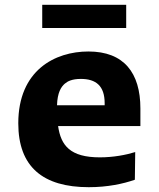

<svg xmlns="http://www.w3.org/2000/svg" viewBox="-20 -766 660 798"><path d="M249 -418C260.5 -428 279 -438 316 -438C379 -438 415 -409 415 -337V-328.5H217C218.5 -381 234 -405 249 -418ZM56 -253.5C56 -72.5 158.5 12 349 12C427 12 492 -2 540.5 -19L542 -134C503.5 -122 451 -112 395 -112C272 -112 233 -161 221.5 -242H563.5V-315C563.5 -463.5 495 -552 347.5 -552C208.5 -552 56 -474 56 -253.5ZM155.5 -649.5H504.5V-746H155.5Z"/></svg>

Font: Monaspace Argon ExtraBold
Style: Bold
Weight: 800
Designer: Riley Cran & the Lettermatic Team
Foundry: Lettermatic
Version: Version 1.000 (Monaspace Argon)